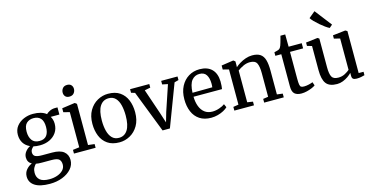

<svg xmlns="http://www.w3.org/2000/svg" viewBox="-100 -1400 4309 2201"><g transform="rotate(-15 2054.0 -299.5)"><path d="M267.5 264Q149 264 89.2 224.5Q29.5 185 29.5 115Q29.5 67.5 58.8 33.5Q88 -0.5 125.5 -15.5Q77 -41.5 77 -99Q77 -136 100.8 -166.5Q124.5 -197 157.5 -213Q106.5 -236 81 -277.2Q55.5 -318.5 55.5 -373.5Q55.5 -433 88.2 -475Q121 -517 173 -539.2Q225 -561.5 283.5 -561.5Q385 -561.5 441 -516.5Q451 -529.5 480.8 -545Q510.5 -560.5 547 -560.5H576V-475.5H473Q483.5 -460 490.2 -437.5Q497 -415 497 -388Q497 -328.5 467.2 -284.5Q437.5 -240.5 386.2 -216.2Q335 -192 270.5 -192Q229 -192 194 -200Q179.5 -188 169 -172.5Q158.5 -157 158.5 -138.5Q158.5 -103.5 182.8 -89.8Q207 -76 264.5 -76H382Q476 -76 520.5 -39.8Q565 -3.5 565 59.5Q565 118.5 524.8 164.8Q484.5 211 417 237.5Q349.5 264 267.5 264ZM279.5 -241.5Q337 -241.5 364.2 -277.2Q391.5 -313 391.5 -379Q391.5 -447 362.2 -479.8Q333 -512.5 278 -512.5Q227 -512.5 194.5 -482.5Q162 -452.5 162 -381.5Q162 -320.5 189.8 -281Q217.5 -241.5 279.5 -241.5ZM276.5 211.5Q325.5 211.5 368.5 196.8Q411.5 182 438.2 154.2Q465 126.5 465 87.5Q465 48 443.8 26.5Q422.5 5 353.5 5H240Q220.5 5 202.2 3.8Q184 2.5 169.5 -0.5Q153 16 140.8 39.8Q128.5 63.5 128.5 97Q128.5 151.5 163.2 181.5Q198 211.5 276.5 211.5Z M698.5 -54V-471.5L626 -489.5V-536.5L775 -557.5H781.5L802.5 -541.5V-53L878.5 -44V0H621.5V-44ZM740.5 -644Q709.5 -644 693.2 -662.2Q677 -680.5 677 -707.5Q677 -736.5 695 -758.8Q713 -781 748.5 -781H749.5Q780.5 -781 797 -762.8Q813.5 -744.5 813.5 -717.5Q813.5 -688.5 795.2 -666.2Q777 -644 741.5 -644Z M913.5 -273.5Q913.5 -366.5 951 -430.8Q988.5 -495 1048.2 -528.2Q1108 -561.5 1174 -561.5Q1260 -561.5 1314.8 -523.8Q1369.5 -486 1395.8 -421.5Q1422 -357 1422 -277Q1422 -183.5 1384.5 -119.2Q1347 -55 1287.2 -22Q1227.5 11 1161.5 11Q1075.5 11 1020.8 -26.8Q966 -64.5 939.8 -129Q913.5 -193.5 913.5 -273.5ZM1168.5 -40.5Q1234.5 -40.5 1271 -97.5Q1307.5 -154.5 1307.5 -268.5Q1307.5 -336 1294 -390.8Q1280.5 -445.5 1250 -477.8Q1219.5 -510 1168.5 -510Q1101.5 -510 1064.8 -453.5Q1028 -397 1028 -282Q1028 -214 1042 -159.2Q1056 -104.5 1087 -72.5Q1118 -40.5 1168.5 -40.5Z M1434 -504V-546.5H1662V-504L1593.5 -490.5L1695 -192L1733.5 -72.5L1767 -188L1868.5 -490.5L1803 -504V-546.5H1997V-504L1947 -490.5L1758.5 6.5H1671.5L1478.5 -490.5Z M2250.5 11Q2168.5 11 2113.8 -25Q2059 -61 2031.8 -125Q2004.5 -189 2004.5 -273Q2004.5 -361 2038.2 -425.8Q2072 -490.5 2129.8 -526Q2187.5 -561.5 2261 -561.5Q2353.5 -561.5 2404.8 -510.8Q2456 -460 2458.5 -364.5Q2458.5 -304 2452 -274.5H2114Q2115 -210.5 2133.8 -160.8Q2152.5 -111 2189.2 -82.5Q2226 -54 2281 -54Q2322 -54 2364.2 -68.8Q2406.5 -83.5 2429 -101.5L2447 -61.5Q2429.5 -43.5 2398.5 -26.8Q2367.5 -10 2329 0.5Q2290.5 11 2250.5 11ZM2114.5 -321.5 2350 -323.5Q2351.5 -334 2352 -347.8Q2352.5 -361.5 2352.5 -368Q2352 -431 2327.5 -470.5Q2303 -510 2245 -510Q2190 -510 2154.5 -466.8Q2119 -423.5 2114.5 -321.5Z M2588 -54V-471.5L2518 -489.5V-537L2656.5 -557.5H2663L2683 -541.5V-500L2682 -473Q2703 -492.5 2735.8 -512.5Q2768.5 -532.5 2807.2 -545.8Q2846 -559 2884.5 -559Q2946.5 -559 2981.2 -535Q3016 -511 3030 -461.5Q3044 -412 3044 -335V-53L3111.5 -44.5V0H2879V-44L2940 -53V-334Q2940 -413 2920.8 -451.5Q2901.5 -490 2839 -490Q2798 -490 2758.8 -471.2Q2719.5 -452.5 2692 -431V-54L2758 -44V0H2525V-44Z M3321 10Q3269 10 3240.5 -14.2Q3212 -38.5 3212 -102V-485H3141.5V-527Q3155.5 -531 3174 -535.5Q3192.5 -540 3200 -545.5Q3209.5 -552 3215 -560.5Q3220.5 -569 3226 -583Q3230.5 -595 3236.8 -616.2Q3243 -637.5 3248.8 -658.8Q3254.5 -680 3257.5 -692.5H3314L3315.5 -546.5H3471V-485H3315.5V-168Q3315.5 -118.5 3319.8 -95.8Q3324 -73 3336 -66.8Q3348 -60.5 3371 -60.5Q3397 -60.5 3427.5 -67.8Q3458 -75 3474 -82.5L3488.5 -41.5Q3473.5 -29.5 3445.5 -17.8Q3417.5 -6 3384.5 2Q3351.5 10 3321 10Z M3975.5 9Q3948.5 9 3934.5 -1Q3920.5 -11 3920.5 -37.5V-74Q3902.5 -54.5 3874.8 -35Q3847 -15.5 3813 -2.2Q3779 11 3743 11Q3651.5 11 3614.2 -38.8Q3577 -88.5 3577 -198V-484.5L3521 -501V-541L3658 -557.5H3662L3680 -545V-204Q3680 -126 3698.8 -91.2Q3717.5 -56.5 3776 -56.5Q3819.5 -56.5 3854.8 -75.2Q3890 -94 3910.5 -112.5V-484.5L3840.5 -501.5V-541L3987 -557.5H3991.5L4013 -545V-47L4071 -46.5L4070.5 -6Q4053.5 -1.5 4029.8 3.8Q4006 9 3975.5 9ZM3826 -632.5Q3806.5 -641.5 3778.5 -661.8Q3750.5 -682 3721 -707.2Q3691.5 -732.5 3667.2 -757.5Q3643 -782.5 3632 -801L3707 -863L3862 -662.5L3827 -632.5Z"/></g></svg>

Font: Merriweather Text
Style: Regular
Weight: 400
Designer: Eben Sorkin
Foundry: Eben Sorkin
Version: Version 2.100; ttfautohint (v1.7.19-72a1) -l 8 -r 50 -G 200 